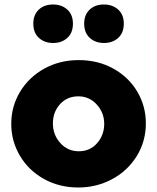

<svg xmlns="http://www.w3.org/2000/svg" viewBox="-20 -820 697 853"><path d="M628 -272Q628 -349 589.5 -413.5Q551 -478 483 -515.5Q415 -553 330 -553Q245 -553 176.5 -515Q108 -477 69 -412Q30 -347 30 -270Q30 -193 68.5 -128Q107 -63 175 -25Q243 13 328 13Q409 13 478 -24Q547 -61 587.5 -126.5Q628 -192 628 -272ZM443 -270Q443 -220 411.5 -184Q380 -148 330 -148Q281 -148 248 -184.5Q215 -221 215 -272Q215 -322 246.5 -357Q278 -392 328 -392Q377 -392 410 -355.5Q443 -319 443 -270ZM128 -715Q128 -674 153 -651.5Q178 -629 216 -629Q254 -629 279 -651.5Q304 -674 304 -715Q304 -755 279 -777.5Q254 -800 216 -800Q176 -800 152 -777Q128 -754 128 -715ZM354 -715Q354 -674 379 -651.5Q404 -629 442 -629Q480 -629 505 -651.5Q530 -674 530 -715Q530 -755 505 -777.5Q480 -800 442 -800Q402 -800 378 -777Q354 -754 354 -715Z"/></svg>

Font: Geom Black
Style: Bold
Weight: 900
Version: Version 1.102